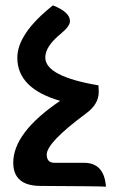

<svg xmlns="http://www.w3.org/2000/svg" viewBox="-20 -457 431 714"><path d="M374 237.3Q356.9 235.4 131.3 234.4Q29.3 234.4 29.3 147.9Q29.3 36.1 203.6 -82Q44.4 -127.9 44.4 -242.2Q44.4 -332 176.8 -437Q240.2 -412.1 240.2 -378.4Q240.2 -359.4 206.1 -331.5Q148.4 -284.7 148.4 -243.2Q148.4 -172.9 346.2 -139.6Q347.2 -125 347.2 -115.2Q347.2 -68.8 298.8 -34.2Q153.8 73.2 153.8 117.7Q153.8 148.4 182.6 148.4H292.5Q367.7 148.4 374 237.3Z"/></svg>

Font: ALMAS
Style: Bold
Weight: 700
Designer: ALMAS Font/ by Husham Jawad Kadhim, derived from the Bainsely font by/ Paul James MIller
Foundry: High-Logic / Made with FontCreator
Version: Version 1.411;September 19, 2021;FontCreator 14.0.0.2814 32-